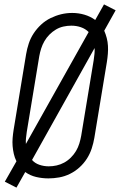

<svg xmlns="http://www.w3.org/2000/svg" viewBox="-20 -805 547 875"><path d="M55 50 2 23 55 -70Q47 -86 43 -103.5Q39 -121 37.5 -139Q36 -157 37.5 -175.5Q39 -194 42 -213L99 -558Q103 -582 111 -606.5Q119 -631 133.5 -653Q148 -675 167.5 -693Q187 -711 210.5 -722.5Q234 -734 258.5 -740Q283 -746 309 -746Q338 -746 365 -738Q392 -730 414 -714L454 -785L507 -758L455 -665Q462 -649 466.5 -631.5Q471 -614 472 -596Q473 -578 471.5 -559.5Q470 -541 467 -522L410 -177Q406 -153 398 -128.5Q390 -104 376 -82Q362 -60 342 -42Q322 -24 298.5 -12.5Q275 -1 250 3.5Q225 8 201 8Q172 8 144.5 1.5Q117 -5 95 -21ZM98 -149 384 -659Q369 -674 348.5 -681Q328 -688 305 -688Q287 -688 269 -684Q251 -680 235 -670.5Q219 -661 205.5 -647.5Q192 -634 182.5 -617.5Q173 -601 167.5 -583.5Q162 -566 159 -549L102 -204Q100 -190 98.5 -176Q97 -162 98 -149ZM202 -47Q220 -47 238 -51Q256 -55 272.5 -64Q289 -73 303 -87Q317 -101 326.5 -117Q336 -133 341.5 -151Q347 -169 350 -186L407 -531Q409 -545 410.5 -559Q412 -573 411 -586L126 -76Q139 -61 159.5 -54Q180 -47 202 -47Z"/></svg>

Font: Iosevka Slab Light
Style: Italic
Weight: 300
Italic angle: -9°
Monospace: yes
Designer: Belleve Invis
Foundry: Belleve Invis
Version: Version 11.1.1; ttfautohint (v1.8.3)